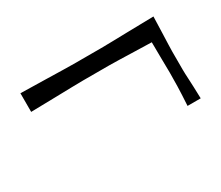

<svg xmlns="http://www.w3.org/2000/svg" viewBox="-56 -431 523 455"><g transform="rotate(-30 206.0 -204.0)"><path d="M24 -316Q69 -315 95 -314.5Q121 -314 137 -313.5Q153 -313 168 -313Q183 -313 205 -313Q229 -313 243.5 -313Q258 -313 274 -313.5Q290 -314 316 -314.5Q342 -315 388 -316Q387 -286 386.5 -269Q386 -252 385.5 -241.5Q385 -231 385 -222Q385 -213 385 -201Q385 -184 385 -173Q385 -162 386 -145.5Q387 -129 388 -92H352Q354 -124 354.5 -144.5Q355 -165 355 -181.5Q355 -198 354.5 -217Q354 -236 354 -265Q320 -266 300 -266.5Q280 -267 266.5 -267.5Q253 -268 239.5 -268Q226 -268 206 -268Q183 -268 168 -268Q153 -268 137 -267.5Q121 -267 95 -266.5Q69 -266 24 -265Z"/></g></svg>

Font: Ojuju ExtraLight
Style: Regular
Weight: 400
Version: Version 1.000